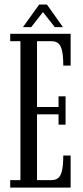

<svg xmlns="http://www.w3.org/2000/svg" viewBox="-20 -854 380 874"><path d="M26.5 0V-34H73V-666.5H26.5V-700H301.5V-555.5H268Q268 -596 263 -620.5Q258 -645 246.5 -655.8Q235 -666.5 213 -666.5H148.5V-367H246.5V-415.5H278.5V-286.5H246.5V-333.5H148.5V-34H213Q235 -34 246.5 -45Q258 -56 263 -80.8Q268 -105.5 268 -146H301.5V0ZM84.5 -730.5 158.5 -833.5H193.5L266.5 -730.5H229.5L175.5 -799L122 -730.5Z"/></svg>

Font: Imbue Thin
Style: Regular
Weight: 400
Version: Version 1.102